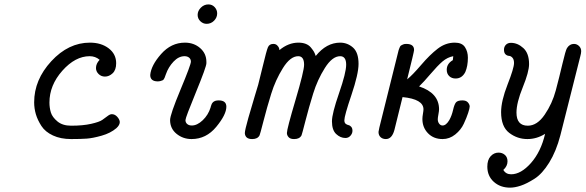

<svg xmlns="http://www.w3.org/2000/svg" viewBox="-20 -631 2678 878"><path d="M136.2 -163.1Q136.2 -266.1 214.6 -351.1Q293 -436 391.1 -436Q442.9 -436 477.1 -409.9Q511.2 -383.8 511.2 -341.8Q511.2 -311 495.1 -295.9Q479 -280.8 460 -280.8Q442.9 -280.8 430.9 -292.5Q418.9 -304.2 418.9 -319.8Q418.9 -339.8 435.1 -356.9V-357.9Q416 -374 390.1 -374Q324.2 -374 265.1 -307.6Q206.1 -241.2 206.1 -162.1Q206.1 -138.2 212.6 -116.7Q219.2 -95.2 242.7 -75.7Q266.1 -56.2 305.2 -56.2Q359.4 -56.2 396.7 -64.7Q434.1 -73.2 447.5 -82.5Q460.9 -91.8 471.9 -100.3Q482.9 -108.9 491.2 -108.9Q505.4 -108.9 516.1 -96.9Q526.9 -85 527.8 -73.2Q527.8 -59.1 512.2 -44.9Q485.4 -22 444.6 -10.5Q403.8 1 376.5 2.9Q349.1 4.9 305.2 4.9Q257.3 4.9 222.2 -11.5Q187 -27.8 169.4 -54.9Q151.9 -82 144 -108.6Q136.2 -135.3 136.2 -163.1Z M667 -288.1Q670.9 -332 716.8 -384Q762.7 -436 825.7 -436Q866.7 -436 895.3 -411.1Q923.8 -386.2 923.8 -348.1V-341.8Q923.8 -325.7 876 -209.2Q828.1 -92.8 828.1 -81.8Q828.1 -70.8 835.9 -64Q843.8 -57.1 856.9 -57.1Q881.8 -57.1 907 -81.1Q932.1 -105 942.9 -139.2Q942.9 -140.1 943.8 -143.1Q944.8 -146 945.3 -147.5Q945.8 -148.9 946.8 -151.9Q947.8 -154.8 948.7 -156.5Q949.7 -158.2 951.4 -160.6Q953.1 -163.1 955.1 -164.6Q957 -166 959.5 -167.5Q961.9 -168.9 964.8 -169.9Q967.8 -170.9 971.9 -171.4Q976.1 -171.9 980 -171.9Q1015.1 -171.9 1015.1 -143.1Q1015.1 -106.9 969 -51Q922.9 4.9 856 4.9Q816.9 4.9 787.4 -19Q757.8 -43 757.8 -82Q757.8 -106.9 805.4 -220.9Q853 -335 853 -349.1Q853 -360.4 845 -367.2Q836.9 -374 823.7 -374Q796.9 -374 773.4 -349.1Q750 -324.2 738.8 -292Q737.8 -290 735.8 -283.9Q733.9 -277.8 732.9 -275.9Q731.9 -273.9 729.5 -269.5Q727.1 -265.1 723.4 -263.7Q719.7 -262.2 713.9 -260.5Q708 -258.8 700.7 -258.8Q667 -259.3 667 -288.1ZM883.8 -563Q883.8 -581.1 898.4 -595.9Q913.1 -610.8 933.1 -610.8Q950.2 -610.8 961.7 -598.4Q973.1 -585.9 973.1 -569.8Q973.1 -550.8 959 -536.4Q944.8 -522 924.8 -522Q908.7 -522 896.2 -533.9Q883.8 -545.9 883.8 -563Z M1099.6 -22Q1099.6 -35.2 1115.7 -92Q1131.8 -148.9 1144.8 -190.9Q1157.7 -232.9 1160.6 -243.2Q1168.5 -277.3 1181.6 -328.1Q1198.7 -399.9 1205.3 -415Q1211.9 -430.2 1230 -430.2Q1241.2 -430.2 1248 -423.1Q1254.9 -416 1256.3 -410.4Q1257.8 -404.8 1257.8 -401.9Q1298.8 -436 1344.7 -436Q1363.8 -436 1378.2 -430.4Q1392.6 -424.8 1401.6 -413.8Q1410.6 -402.8 1415.3 -395Q1419.9 -387.2 1423.8 -375Q1472.7 -436 1535.6 -436Q1568.8 -436 1594.2 -413.6Q1619.6 -391.1 1619.6 -338.9Q1619.6 -293 1587.2 -197Q1554.7 -101.1 1554.7 -81.1Q1554.7 -69.8 1560.8 -64.9Q1566.9 -60.1 1573.2 -59.1Q1579.6 -58.1 1585.7 -51.5Q1591.8 -44.9 1591.8 -33Q1591.8 -21 1582.8 -10.5Q1573.7 0 1559.6 0Q1536.6 0 1517.3 -18.1Q1498 -36.1 1498 -76.2Q1498 -111.3 1530.5 -205.1Q1563 -298.8 1563 -335Q1563 -374 1535.6 -374Q1499.5 -374 1465.6 -320.1Q1431.6 -266.1 1412.1 -203.1Q1392.6 -140.1 1376.7 -78.1Q1360.8 -16.1 1358.9 -12.2Q1350.1 4.9 1325.7 4.9H1323.7Q1307.6 4.9 1299.8 -3.7Q1292 -12.2 1292 -22.9Q1292 -41 1331.3 -173.6Q1370.6 -306.2 1370.6 -335Q1370.6 -374 1343.8 -374Q1307.6 -374 1273.7 -319.6Q1239.7 -265.1 1220.2 -202.1Q1200.7 -139.2 1184.8 -77.1Q1168.9 -15.1 1167 -12.2Q1158.2 4.9 1133.8 4.9H1132.8Q1101.6 4.9 1099.6 -22Z M1710.9 -27.8Q1710.9 -27.8 1714.8 -47.9L1802.7 -400.9Q1804.7 -406.7 1805.2 -408Q1805.7 -409.2 1808.1 -415Q1810.5 -420.9 1813.7 -422.9Q1816.9 -424.8 1822.8 -427.5Q1828.6 -430.2 1836.9 -430.2H1837.9Q1874 -430.2 1873.5 -401.9Q1873.5 -395 1841.8 -268.1Q1865.7 -287.1 1905.8 -334Q1945.8 -380.9 1981.7 -408.4Q2017.6 -436 2059.6 -436Q2092.8 -436 2106.2 -415.5Q2119.6 -395 2119.6 -367.2Q2119.6 -329.1 2107.9 -301.8Q2092.8 -272 2063.5 -272Q2045.4 -272 2034.2 -283Q2022.9 -293.9 2022.9 -312Q2022.9 -339.8 2050.8 -356L2052.7 -374Q2025.9 -369.1 2003.2 -349.6Q1980.5 -330.1 1949 -293Q1917.5 -255.9 1896.5 -235.8Q1987.3 -206.1 1987.8 -131.8Q1987.8 -124 1984.9 -108.4Q1981.9 -92.8 1981.9 -85.9Q1981.9 -73.7 1988.3 -65.4Q1994.6 -57.1 2003.9 -57.1Q2020 -57.1 2034.7 -82Q2045.9 -102.1 2051.8 -127.9Q2057.6 -153.8 2065.2 -162.8Q2072.8 -171.9 2094.7 -171.9Q2111.8 -171.9 2119.9 -162.4Q2127.9 -152.8 2127.9 -144Q2127.9 -136.2 2120.8 -114.5Q2113.8 -92.8 2100.8 -64.9Q2087.9 -37.1 2061.8 -16.1Q2035.6 4.9 2003.9 4.9Q1962.9 4.9 1937.3 -21.5Q1911.6 -47.9 1911.6 -86.9Q1911.6 -96.7 1914.1 -110.8Q1916.5 -125 1916.5 -130.9Q1916.5 -177.7 1820.8 -187Q1818.8 -177.2 1783.7 -37.1Q1772.5 4.9 1744.6 4.9Q1729.5 4.9 1720.2 -3.9Q1710.9 -12.7 1710.9 -27.8Z M2208.5 130.9Q2208.5 100.1 2223.6 83.5Q2238.8 66.9 2259.8 66.9Q2276.9 66.9 2288.8 77.4Q2300.8 87.9 2300.8 106.9Q2300.8 128.9 2281.7 146Q2293 166 2317.4 166Q2362.3 166 2408 114.5Q2453.6 63 2472.7 -19Q2434.6 4.9 2391.6 4.9Q2345.7 4.9 2308.6 -23.4Q2271.5 -51.8 2271.5 -118.2Q2271.5 -168.9 2301 -244.4Q2330.6 -319.8 2330.6 -342.8Q2330.6 -358.9 2323.5 -366.9Q2316.4 -375 2307.6 -375.5Q2298.8 -376 2291.7 -382.6Q2284.7 -389.2 2284.7 -403.8Q2284.7 -417 2293.2 -426Q2301.8 -435.1 2316.4 -435.1Q2347.2 -435.1 2373.3 -411.1Q2399.4 -387.2 2399.4 -337.9Q2399.4 -302.7 2370.6 -231.9Q2341.8 -161.1 2341.8 -116.2Q2341.8 -56.2 2393.6 -56.2Q2436.5 -56.2 2470.9 -106.7Q2505.4 -157.2 2521.5 -217.5Q2537.6 -277.8 2552 -339.4Q2566.4 -400.9 2572.8 -411.1Q2585 -430.2 2604.5 -430.2Q2617.7 -430.2 2627.7 -420.7Q2637.7 -411.1 2637.7 -397Q2637.7 -388.2 2633.8 -374L2542.5 -12.2Q2523.4 61 2491.5 112.5Q2459.5 164.1 2424.1 186.5Q2388.7 209 2361.6 218Q2334.5 227.1 2312.5 227.1Q2267.6 227.1 2238 200.4Q2208.5 173.8 2208.5 130.9Z"/></svg>

Font: CMU Typewriter Text
Style: Italic
Weight: 500
Italic angle: -14.04°
Version: Version 0.7.0